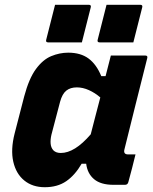

<svg xmlns="http://www.w3.org/2000/svg" viewBox="-20 -772 640 802"><path d="M265 -552Q317 -552 350 -527.5Q383 -503 403 -454H421Q426 -473 431 -493Q436 -513 443 -540H587Q598 -540 595 -529Q571 -433 545.5 -332Q520 -231 500 -149Q494 -127 515 -127H546Q539 -98 531.5 -69Q524 -40 516 -11Q513 0 502 0H454Q401 0 373 -23.5Q345 -47 340 -88H321Q293 -40 256.5 -15Q220 10 167 10Q116 10 81.5 -18Q47 -46 35.5 -96.5Q24 -147 41 -214L81 -369Q101 -444 130 -483.5Q159 -523 194 -537.5Q229 -552 265 -552ZM203 -144Q214 -133 234 -133Q292 -133 359 -211Q369 -250 379 -288.5Q389 -327 399 -365Q377 -384 351.5 -395.5Q326 -407 301 -407Q274 -407 257 -393.5Q240 -380 231 -347L195 -210Q190 -189 191.5 -172Q193 -155 203 -144ZM210 -752H351Q362 -752 359 -741L322 -595H181Q170 -595 173 -606ZM425 -752H566Q577 -752 574 -741L537 -595H396Q385 -595 388 -606Z"/></svg>

Font: Recursive Mn Lnr St XBd
Style: Italic
Weight: 800
Italic angle: -15°
Monospace: yes
Version: Version 1.079;hotconv 1.0.112;makeotfexe 2.5.65598; ttfautoh